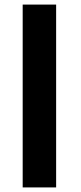

<svg xmlns="http://www.w3.org/2000/svg" viewBox="-20 -818 355 838"><path d="M79 0V-798H225V0Z"/></svg>

Font: SpoqaHanSans-Bold
Style: Regular
Weight: 700
Designer: [Spoqa Han Sans] Dong-huui Kim \uAE40 \uB3D9 \uD718   [Noto Sans] Ryoko NISHIZUKA \u897F \u585A \u6DBC \u5B50  (kana & i
Foundry: Spoqa (http://www.spoqa-han-sans.com)
Version: Version 2.000